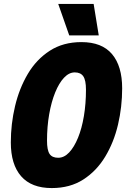

<svg xmlns="http://www.w3.org/2000/svg" viewBox="-20 -940 641 976"><path d="M243 16Q140 16 87.5 -44Q35 -104 35 -216Q35 -310 56.5 -400.5Q78 -491 121.5 -564.5Q165 -638 233 -682Q301 -726 394 -726Q498 -726 549.5 -665Q601 -604 601 -491Q601 -397 580 -307Q559 -217 515 -144Q471 -71 403.5 -27.5Q336 16 243 16ZM276 -138Q306 -138 331.5 -165Q357 -192 376.5 -239.5Q396 -287 406.5 -350Q417 -413 417 -484Q417 -532 403.5 -552Q390 -572 360 -572Q331 -572 305.5 -545Q280 -518 260.5 -470Q241 -422 230 -359Q219 -296 219 -225Q219 -177 232 -157.5Q245 -138 276 -138ZM332 -760 276 -920H456L482 -760Z"/></svg>

Font: Geist Mono Black
Style: Italic
Weight: 900
Italic angle: -12°
Monospace: yes
Designer: Basement.studio, Andrés Briganti, Mateo Zaragoza
Foundry: Basement.studio, Vercel, Andrés Briganti, Guido Ferreyra, Mateo Zaragoza
Version: Version 1.500; ttfautohint (v1.8.4.7-5d5b)